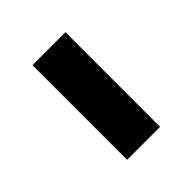

<svg xmlns="http://www.w3.org/2000/svg" viewBox="-90 -734 350 350"><g transform="rotate(-45 85.5 -559.0)"><path d="M128 -437H43V-681H128Z"/></g></svg>

Font: Hind Siliguri Medium
Style: Regular
Weight: 500
Designer: Jyotish Sonowal
Foundry: Indian Type Foundry
Version: Version 1.001;PS 1.0;hotconv 1.0.86;makeotf.lib2.5.63406; tt